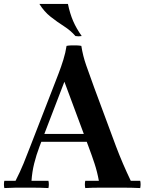

<svg xmlns="http://www.w3.org/2000/svg" viewBox="-30 -953 736 975"><path d="M-8 2Q-12 -17 -8 -35H49Q72 -80 89.5 -122.5Q107 -165 124 -210L244 -519Q254 -545 267 -578.5Q280 -612 291.5 -649Q303 -686 308 -720Q318 -722 331.5 -722.5Q345 -723 359 -722.5Q373 -722 383 -720L297 -538L171 -210Q154 -165 143.5 -122.5Q133 -80 130 -35H216Q220 -17 216 2Q175 0 140 0Q105 0 88 0Q70 0 48.5 0Q27 0 -8 2ZM634 -35H682Q686 -17 682 2Q659 1 640.5 0.5Q622 0 601.5 0Q581 0 552 0Q510 0 473.5 0Q437 0 403 2Q399 -17 403 -35H472Q464 -80 450 -122.5Q436 -165 419 -210L297 -538L383 -720Q391 -669 407.5 -622Q424 -575 448 -509L559 -210Q576 -165 594.5 -122Q613 -79 634 -35ZM432 -233H170V-273H432ZM170 -933H315Q325 -884 341.5 -846Q358 -808 385 -770Q369 -767 353 -770Q329 -798 294.5 -820Q260 -842 227 -868Q194 -894 170 -933Z"/></svg>

Font: Poltawski Nowy SemiBold
Style: Regular
Weight: 600
Version: Version 1.001;gftools[0.9.25]